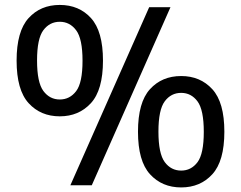

<svg xmlns="http://www.w3.org/2000/svg" viewBox="-20 -770 1001 798"><path d="M228.5 -286.5Q149 -286.5 99 -341.2Q49 -396 49 -518Q49 -640 98.8 -694.8Q148.5 -749.5 228.5 -749.5Q308.5 -749.5 358.2 -694.8Q408 -640 408 -518Q408 -396 357.8 -341.2Q307.5 -286.5 228.5 -286.5ZM272.5 0 600 -740H688.5L361.5 0ZM228.5 -356.5Q270 -356.5 296.5 -391.2Q323 -426 323 -517.5Q323 -609 296.5 -644.2Q270 -679.5 228.5 -679.5Q186.5 -679.5 160.2 -644.5Q134 -609.5 134 -518.5Q134 -427.5 160.2 -392Q186.5 -356.5 228.5 -356.5ZM733 9Q653.5 9 603.5 -45.8Q553.5 -100.5 553.5 -222.5Q553.5 -344.5 603.2 -399.2Q653 -454 733 -454Q812.5 -454 862.5 -399.2Q912.5 -344.5 912.5 -222.5Q912.5 -100.5 862.5 -45.8Q812.5 9 733 9ZM733 -61Q774.5 -61 800.8 -95.8Q827 -130.5 827 -222Q827 -313.5 800.8 -348.8Q774.5 -384 733 -384Q691 -384 664.8 -349Q638.5 -314 638.5 -223Q638.5 -131.5 664.8 -96.2Q691 -61 733 -61Z"/></svg>

Font: Encode Sans Md
Style: Regular
Weight: 500
Designer: Multiple Designers
Foundry: Impallari Type
Version: Version 3.002; ttfautohint (v1.8.3) -l 8 -r 50 -G 200 -x 14 